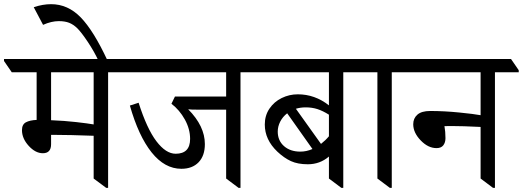

<svg xmlns="http://www.w3.org/2000/svg" viewBox="-62 -909 2544 934"><path d="M579.6 -557.6H463.9V4.9H454.6L393.6 -40.5V-248.5Q274.9 -252.9 205.1 -252.9H186.5V-207.5Q186.5 -163.6 146.5 -163.6Q110.4 -163.6 77.6 -199.5Q44.9 -235.4 44.9 -275.9Q44.9 -303.7 64 -314Q83 -324.2 116.2 -325.7V-557.6H-4.9L-42.5 -612.3V-622.1H542L579.6 -567.4ZM393.6 -557.6H186.5V-324.2Q250 -321.8 308.1 -315.2Q366.2 -308.6 393.6 -303.7Z M224.1 -806.2Q188 -806.2 147.5 -788.1L102.1 -874Q146 -888.7 186.5 -888.7Q268.1 -888.7 330.6 -824.5Q393.1 -760.3 460.9 -614.7H416.5Q395.5 -659.7 364.3 -706.3Q333 -752.9 314 -771.5Q294.9 -790 274.4 -798.1Q253.9 -806.2 224.1 -806.2Z M1223.6 -557.6H1107.9V4.9H1098.6L1038.1 -40.5V-375.5H904.3Q864.7 -375.5 853.5 -377.4Q934.6 -295.4 934.6 -208Q934.6 -151.4 904.1 -119.6Q873.5 -87.9 820.3 -87.9Q739.3 -87.9 675.5 -167.7Q611.8 -247.6 569.8 -395.5L612.3 -409.2Q652.8 -282.2 699 -221.7Q745.1 -161.1 792.5 -161.1Q862.8 -161.1 862.8 -233.4Q862.8 -281.2 837.2 -327.6Q811.5 -374 772 -404.3L789.1 -439.5H1038.1V-557.6H542L504.4 -612.3V-622.1H1186L1223.6 -567.4Z M1723.6 -557.6H1607.9V4.9H1598.6L1538.1 -40.5V-147.5Q1494.1 -109.9 1435.5 -109.9Q1386.7 -109.9 1353.3 -125.2Q1319.8 -140.6 1287.1 -171.4Q1226.1 -229.5 1226.1 -303.2Q1226.1 -347.2 1248.8 -380.6Q1271.5 -414.1 1308.3 -432.1Q1345.2 -450.2 1386.7 -450.2Q1469.7 -450.2 1538.1 -396.5V-557.6H1186L1148.4 -612.3V-622.1H1686L1723.6 -567.4ZM1538.1 -246.1V-351.1Q1508.8 -369.6 1482.4 -378.2Q1456.1 -386.7 1425.3 -386.7Q1399.4 -386.7 1377.4 -379.9L1499.5 -209Q1522 -226.6 1538.1 -246.1ZM1458 -184.1 1335 -357.9Q1313 -340.8 1301 -317.1Q1289.1 -293.5 1289.1 -269Q1289.1 -225.1 1319.6 -198.2Q1350.1 -171.4 1398.9 -171.4Q1428.7 -171.4 1458 -184.1Z M1959.5 -557.6H1843.8V4.9H1834.5L1773.9 -40.5V-557.6H1686L1648.4 -612.3V-622.1H1921.9L1959.5 -567.4Z M2461.4 -557.6H2345.7V4.9H2336.4L2275.9 -40.5V-291.5Q2188 -295.9 2134.3 -295.9L2100.1 -295.4Q2105 -269 2105 -236.8Q2105 -215.8 2094.5 -202.1Q2084 -188.5 2061.5 -188.5Q2020.5 -188.5 1984.4 -226.1Q1948.2 -263.7 1948.2 -304.7Q1948.2 -333.5 1968.5 -351.3Q1988.8 -369.1 2030.8 -369.1Q2098.6 -369.1 2171.6 -361.8Q2244.6 -354.5 2275.9 -348.6V-557.6H1921.9L1884.3 -612.3V-622.1H2423.8L2461.4 -567.4Z"/></svg>

Font: Noto Serif Devanagari
Style: Regular
Weight: 400
Designer: Monotype Design Team
Foundry: Monotype Imaging Inc.
Version: Version 1.01